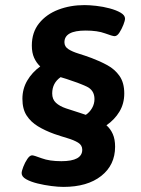

<svg xmlns="http://www.w3.org/2000/svg" viewBox="-20 -727 555 754"><path d="M229 7Q209 7 181.5 3.5Q154 0 127.5 -6.5Q101 -13 83 -23Q65 -33 65 -47Q65 -55 71.5 -72Q78 -89 87.5 -103Q97 -117 106 -117Q113 -117 143.5 -105.5Q174 -94 221 -94Q303 -94 303 -139Q303 -157 286.5 -167Q270 -177 244.5 -184.5Q219 -192 193 -201Q157 -214 129 -231Q101 -248 84.5 -273.5Q68 -299 68 -339Q68 -378 87 -410.5Q106 -443 138 -466Q123 -480 114 -500Q105 -520 105 -548Q105 -600 133.5 -635.5Q162 -671 209 -689Q256 -707 312 -707Q331 -707 358 -704Q385 -701 411 -694Q437 -687 454 -677Q471 -667 471 -654Q471 -646 464.5 -629.5Q458 -613 449 -599Q440 -585 430 -585Q422 -585 392.5 -596Q363 -607 316 -607Q233 -607 233 -561Q233 -544 248.5 -534Q264 -524 288.5 -516.5Q313 -509 340 -499Q372 -487 401.5 -471Q431 -455 449.5 -428.5Q468 -402 468 -360Q468 -320 449 -288.5Q430 -257 398 -235Q414 -221 423 -200.5Q432 -180 432 -151Q432 -79 377.5 -36Q323 7 229 7ZM293 -284Q299 -282 305 -280Q311 -278 317 -276Q332 -286 341.5 -302.5Q351 -319 351 -338Q351 -373 319.5 -387.5Q288 -402 241 -417Q235 -419 229.5 -420.5Q224 -422 218 -424Q185 -401 185 -360Q185 -337 199.5 -323.5Q214 -310 239 -301.5Q264 -293 293 -284Z"/></svg>

Font: Asap Expanded Expanded SemiBold
Style: Italic
Weight: 600
Width: 7
Italic angle: -6°
Designer: Pablo Cosgaya
Foundry: Omnibus-Type
Version: Version 3.001; ttfautohint (v1.8.4.7-5d5b)